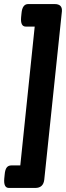

<svg xmlns="http://www.w3.org/2000/svg" viewBox="-66 -788 325 946"><path d="M203 -768Q242 -768 239 -732L152 98Q147 138 108 138H-22Q-49 138 -45 92L-43 72Q-41 48 -33 37.5Q-25 27 -10 27H34L105 -657H61Q34 -657 38 -703L40 -723Q44 -768 73 -768Z"/></svg>

Font: Asap Condensed Condensed ExtraBold
Style: Italic
Weight: 800
Width: 3
Italic angle: -6°
Designer: Pablo Cosgaya
Foundry: Omnibus-Type
Version: Version 3.001; ttfautohint (v1.8.4.7-5d5b)